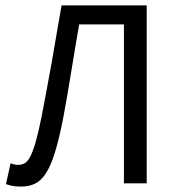

<svg xmlns="http://www.w3.org/2000/svg" viewBox="-20 -676 640 708"><path d="M58 12Q42 12 29 10Q16 8 2 3L19 -74Q34 -68 47 -68Q59 -68 70 -73.5Q81 -79 91 -97.5Q101 -116 111 -150.5Q121 -185 133 -244Q143 -297 152.5 -347Q162 -397 171 -447.5Q180 -498 188.5 -549.5Q197 -601 207 -656H521V0H437V-586H272Q256 -495 242.5 -410.5Q229 -326 212 -235Q197 -160 182 -112Q167 -64 149 -36.5Q131 -9 108.5 1.5Q86 12 58 12Z"/></svg>

Font: Source Code Pro
Style: Regular
Weight: 400
Monospace: yes
Designer: Paul D. Hunt, Teo Tuominen
Foundry: Adobe Systems Incorporated
Version: Version 2.030;PS 1.000;hotconv 16.6.51;makeotf.lib2.5.65220